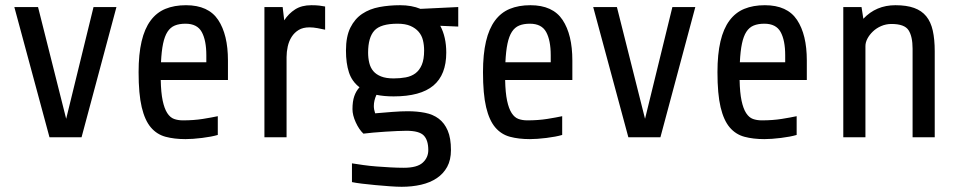

<svg xmlns="http://www.w3.org/2000/svg" viewBox="-20 -527 3683 737"><path d="M293 0H170L35 -500H126L234 -71L339 -500H427Z M597 -220Q598 -171 604.5 -140.5Q611 -110 622 -93Q633 -76 648 -70.5Q663 -65 682 -65Q724 -65 758.5 -70.5Q793 -76 816 -81V-9Q792 -2 755.5 2.5Q719 7 692 7Q649 7 615.5 -2Q582 -11 559 -38Q536 -65 524 -115.5Q512 -166 512 -250Q512 -319 523.5 -368Q535 -417 558 -448Q581 -479 615 -493Q649 -507 694 -507Q780 -507 817.5 -450.5Q855 -394 855 -295V-220ZM692 -436Q668 -436 651 -429Q634 -422 623 -405Q612 -388 606 -359.5Q600 -331 598 -288H772V-315Q772 -372 754.5 -404Q737 -436 692 -436Z M995 0V-500H1065L1071 -449Q1088 -475 1113 -491Q1138 -507 1175 -507Q1193 -507 1206 -505.5Q1219 -504 1228 -502V-413Q1215 -416 1198.5 -419Q1182 -422 1168 -422Q1143 -422 1126.5 -412Q1110 -402 1099.5 -385.5Q1089 -369 1084.5 -348.5Q1080 -328 1080 -308V0Z M1693 -325Q1693 -240 1643.5 -198.5Q1594 -157 1491 -157Q1454 -157 1425 -163Q1415 -141 1415 -120Q1415 -107 1420 -92Q1454 -95 1487 -97.5Q1520 -100 1545 -100Q1581 -100 1611.5 -94Q1642 -88 1664 -71.5Q1686 -55 1698.5 -26Q1711 3 1711 49Q1711 87 1696.5 113.5Q1682 140 1656.5 157Q1631 174 1596.5 182Q1562 190 1522 190Q1503 190 1476 188Q1449 186 1421.5 183.5Q1394 181 1369.5 178Q1345 175 1331 172V100Q1350 103 1374.5 106.5Q1399 110 1425.5 112Q1452 114 1479 115.5Q1506 117 1530 117Q1581 117 1602.5 97.5Q1624 78 1624 49Q1624 11 1606.5 -7Q1589 -25 1540 -25Q1526 -25 1504 -24Q1482 -23 1458.5 -21.5Q1435 -20 1412.5 -18Q1390 -16 1375 -14Q1358 -30 1345.5 -57.5Q1333 -85 1333 -108Q1333 -138 1340 -158Q1347 -178 1360 -192Q1331 -214 1319.5 -249Q1308 -284 1308 -333Q1308 -387 1325 -421Q1342 -455 1370.5 -474Q1399 -493 1436.5 -500Q1474 -507 1516 -507Q1560 -507 1594 -493L1739 -500V-425L1670 -428Q1693 -385 1693 -325ZM1608 -333Q1608 -354 1603.5 -372.5Q1599 -391 1587 -405Q1575 -419 1555.5 -427.5Q1536 -436 1506 -436Q1441 -436 1417 -409.5Q1393 -383 1393 -325Q1393 -304 1397.5 -285.5Q1402 -267 1413 -254Q1424 -241 1443 -233.5Q1462 -226 1491 -226Q1516 -226 1537.5 -230Q1559 -234 1574.5 -245.5Q1590 -257 1599 -278Q1608 -299 1608 -333Z M1919 -220Q1920 -171 1926.5 -140.5Q1933 -110 1944 -93Q1955 -76 1970 -70.5Q1985 -65 2004 -65Q2046 -65 2080.5 -70.5Q2115 -76 2138 -81V-9Q2114 -2 2077.5 2.5Q2041 7 2014 7Q1971 7 1937.5 -2Q1904 -11 1881 -38Q1858 -65 1846 -115.5Q1834 -166 1834 -250Q1834 -319 1845.5 -368Q1857 -417 1880 -448Q1903 -479 1937 -493Q1971 -507 2016 -507Q2102 -507 2139.5 -450.5Q2177 -394 2177 -295V-220ZM2014 -436Q1990 -436 1973 -429Q1956 -422 1945 -405Q1934 -388 1928 -359.5Q1922 -331 1920 -288H2094V-315Q2094 -372 2076.5 -404Q2059 -436 2014 -436Z M2515 0H2392L2257 -500H2348L2456 -71L2561 -500H2649Z M2819 -220Q2820 -171 2826.5 -140.5Q2833 -110 2844 -93Q2855 -76 2870 -70.5Q2885 -65 2904 -65Q2946 -65 2980.5 -70.5Q3015 -76 3038 -81V-9Q3014 -2 2977.5 2.5Q2941 7 2914 7Q2871 7 2837.5 -2Q2804 -11 2781 -38Q2758 -65 2746 -115.5Q2734 -166 2734 -250Q2734 -319 2745.5 -368Q2757 -417 2780 -448Q2803 -479 2837 -493Q2871 -507 2916 -507Q3002 -507 3039.5 -450.5Q3077 -394 3077 -295V-220ZM2914 -436Q2890 -436 2873 -429Q2856 -422 2845 -405Q2834 -388 2828 -359.5Q2822 -331 2820 -288H2994V-315Q2994 -372 2976.5 -404Q2959 -436 2914 -436Z M3217 0V-500H3287L3294 -455Q3343 -507 3417 -507Q3460 -507 3489 -496.5Q3518 -486 3535.5 -464.5Q3553 -443 3560.5 -409.5Q3568 -376 3568 -330V0H3483V-340Q3483 -387 3467.5 -411Q3452 -435 3402 -435Q3381 -435 3362.5 -427Q3344 -419 3330.5 -406Q3317 -393 3309.5 -378.5Q3302 -364 3302 -350V0Z"/></svg>

Font: Share
Style: Regular
Weight: 400
Designer: Ralph du Carrois
Version: Version 1.002